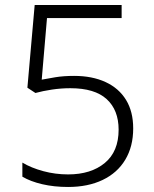

<svg xmlns="http://www.w3.org/2000/svg" viewBox="-20 -734 611 764"><path d="M275 -432Q347 -432 400 -407.5Q453 -383 481.5 -336.5Q510 -290 510 -223Q510 -151 478.5 -98.5Q447 -46 388.5 -18Q330 10 251 10Q195 10 148 -1Q101 -12 69 -31V-87Q104 -66 152 -53Q200 -40 251 -40Q342 -40 397 -85.5Q452 -131 452 -218Q452 -296 404.5 -339.5Q357 -383 260 -383Q223 -383 186.5 -377.5Q150 -372 121 -364L89 -385L118 -714H464V-662H167L146 -417Q167 -421 199.5 -426.5Q232 -432 275 -432Z"/></svg>

Font: Noto Sans Cham Light
Style: Regular
Weight: 300
Version: Version 2.002